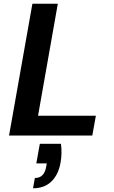

<svg xmlns="http://www.w3.org/2000/svg" viewBox="-20 -720 608 1020"><path d="M28.1 0 152.1 -700H287.1L182.1 -105.1H489.3L470.3 0ZM155.4 280.2 165.3 225.6Q190.9 225.6 205.8 210.2Q220.7 194.8 225.8 163.3L228.4 148.1H172.9L191.6 44.1H303.9Q307.3 70.6 306.6 96Q305.9 121.5 301.7 143.9Q290.5 207.6 253.3 243.9Q216 280.2 155.4 280.2Z"/></svg>

Font: DM Sans 9pt
Style: Italic
Weight: 400
Italic angle: -10°
Designer: Colophon Foundry, Jonny Pinhorn
Foundry: Colophon Foundry
Version: Version 4.004